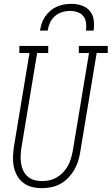

<svg xmlns="http://www.w3.org/2000/svg" viewBox="-20 -975 583 1003"><path d="M198 8Q172 8 146.5 1.5Q121 -5 101 -20.5Q81 -36 69 -58Q57 -80 52 -105Q47 -130 48 -157Q49 -184 53 -210L134 -698H81V-735H232V-698H174L92 -204Q89 -184 88 -163Q87 -142 90 -122Q93 -102 101.5 -84Q110 -66 124.5 -53Q139 -40 158.5 -34.5Q178 -29 199 -29Q219 -29 239 -33.5Q259 -38 277 -48.5Q295 -59 309.5 -74.5Q324 -90 334.5 -108.5Q345 -127 350.5 -146.5Q356 -166 360 -186L445 -698H392V-735H543V-698H485L399 -180Q395 -155 387.5 -131.5Q380 -108 367 -86Q354 -64 335.5 -45Q317 -26 294.5 -14Q272 -2 247 3Q222 8 198 8ZM189 -815Q192 -834 198 -852.5Q204 -871 215.5 -888Q227 -905 242.5 -918.5Q258 -932 276.5 -940Q295 -948 314 -951.5Q333 -955 352 -955Q380 -955 406 -946.5Q432 -938 449 -918Q466 -898 469.5 -870.5Q473 -843 469 -815H429Q432 -835 429.5 -855.5Q427 -876 415.5 -890.5Q404 -905 385 -911.5Q366 -918 346 -918Q325 -918 304 -911.5Q283 -905 266.5 -890.5Q250 -876 241 -856Q232 -836 229 -815Z"/></svg>

Font: Iosevka Slab XLtObl
Style: Regular
Weight: 200
Italic angle: -9°
Monospace: yes
Designer: Belleve Invis
Foundry: Belleve Invis
Version: Version 11.1.1; ttfautohint (v1.8.3)